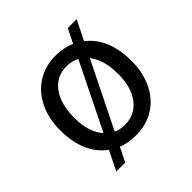

<svg xmlns="http://www.w3.org/2000/svg" viewBox="-162 -646 834 834"><g transform="rotate(-45 255.0 -229.0)"><path d="M39.6 -235.8Q39.6 -306.2 66.7 -361.3Q93.8 -416.5 142.6 -447Q191.4 -477.5 255.4 -477.5Q304.2 -477.5 344.7 -459.5L377 -524.4H431.6L386.7 -434.1Q472.2 -367.7 472.2 -226.1Q472.2 -156.2 445.1 -100.6Q418 -44.9 368.7 -14.6Q321.3 15.1 256.3 15.1Q209.5 15.1 172.9 0L140.1 65.4H85.4L129.4 -23.9Q39.6 -89.8 39.6 -235.8ZM256.3 -51.3Q317.9 -51.3 354.5 -99.4Q391.1 -147.5 391.1 -228.5L390.6 -235.8Q390.6 -314.9 352.5 -364.3L203.1 -62Q226.1 -51.3 256.3 -51.3ZM255.9 -411.1Q193.8 -411.1 157.5 -362.5Q121.1 -314 121.1 -227.3Q121.1 -140.6 164.1 -91.8L314.5 -397Q287.6 -411.1 255.9 -411.1Z"/></g></svg>

Font: Yantramanav
Style: Regular
Weight: 400
Version: Version 1.001;PS 1.0;hotconv 1.0.72;makeotf.lib2.5.5900; ttf